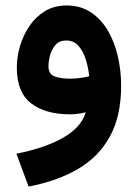

<svg xmlns="http://www.w3.org/2000/svg" viewBox="-20 -417 504 702"><path d="M422.9 -103.5Q422.9 6.8 382.1 81.5Q341.3 156.2 265.4 200.7Q189.5 245.1 84.5 265.1L40 145Q142.1 125 209.5 87.2Q276.9 49.3 293.5 -6.3Q262.7 1 236.8 1Q145.5 1 93.5 -39.3Q41.5 -79.6 41.5 -169.9Q41.5 -208.5 53.2 -248.5Q64.9 -288.6 87.9 -322.3Q110.8 -356 144.8 -376.5Q178.7 -397 223.1 -397Q274.4 -397 312 -372.1Q349.6 -347.2 374.3 -305.2Q398.9 -263.2 410.9 -210.9Q422.9 -158.7 422.9 -103.5ZM235.8 -129.4Q256.3 -129.4 274.7 -132.1Q293 -134.8 306.2 -138.2Q303.2 -168.5 293.9 -198.7Q284.7 -229 267.3 -249Q250 -269 222.2 -269Q196.8 -269 182.6 -252.4Q168.5 -235.8 162.8 -213.9Q157.2 -191.9 157.2 -174.8Q157.2 -146.5 179 -137.9Q200.7 -129.4 235.8 -129.4Z"/></svg>

Font: Vazirmatn UI NL
Style: Bold
Weight: 700
Designer: Saber Rastikerdar
Foundry: Saber Rastikerdar
Version: Version 33.003